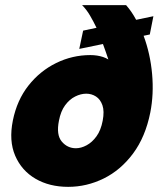

<svg xmlns="http://www.w3.org/2000/svg" viewBox="-20 -720 627 746"><path d="M576 -657 562 -586 538 -581Q564 -511 571 -432.5Q578 -354 564 -283Q545 -188 497 -123.5Q449 -59 383 -26.5Q317 6 245 6Q172 6 118 -25.5Q64 -57 39 -115Q14 -173 30 -252Q46 -331 90.5 -387.5Q135 -444 198 -475Q261 -506 331 -506Q345 -506 357.5 -504Q370 -502 380.5 -498.5Q391 -495 401 -489Q397 -502 391.5 -517Q386 -532 380 -549L288 -530L303 -601L355 -612Q343 -637 329.5 -660Q316 -683 299 -700H470Q492 -675 509 -643ZM275 -144Q295 -144 316.5 -155.5Q338 -167 355 -190.5Q372 -214 379 -251Q386 -288 378 -311Q370 -334 353 -345Q336 -356 315 -356Q294 -356 272 -345Q250 -334 233 -311Q216 -288 209 -251Q198 -196 220 -170Q242 -144 275 -144Z"/></svg>

Font: Albert Sans Black
Style: Italic
Weight: 900
Italic angle: -11.25°
Designer: Andreas Rasmussen
Foundry: a.Foundry
Version: Version 1.025